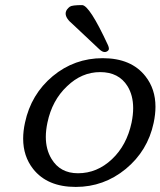

<svg xmlns="http://www.w3.org/2000/svg" viewBox="-20 -736 636 761"><path d="M423.8 -105Q482.4 -160.2 501.5 -250Q507.8 -280.8 507.8 -307.6Q507.8 -357.9 485.4 -394.5Q450.7 -450.2 377 -450.2Q303.7 -450.2 245.6 -394Q186.5 -338.4 168 -250Q161.6 -219.7 161.6 -193.4Q161.6 -143.6 184.1 -106.4Q218.3 -49.3 289.1 -49.3Q364.7 -49.3 423.8 -105ZM556.6 -433.6Q596.2 -383.3 596.2 -313Q596.2 -282.7 588.9 -248.5Q565.4 -138.2 478.5 -66.4Q391.6 4.9 280.3 4.9Q167.5 4.9 111.3 -66.4Q71.8 -116.7 71.8 -186.5Q71.8 -216.8 79.1 -250Q103 -362.3 189 -434.1Q274.9 -505.4 387.2 -505.4Q500.5 -505.4 556.6 -433.6ZM408.2 -556.6Q411.6 -548.8 411.6 -543.5V-541Q410.6 -537.6 408.2 -535.2Q402.3 -529.8 395 -529.8Q385.3 -529.8 374 -540.5Q371.6 -543 268.1 -640.1Q240.2 -663.1 240.2 -682.1Q240.2 -685.1 240.7 -687.5Q243.2 -699.2 256.8 -709.5Q265.6 -715.8 305.2 -715.8Q334.5 -715.8 408.2 -556.6Z"/></svg>

Font: inglobal
Style: Italic
Weight: 400
Italic angle: -12°
Designer: Andrey Kochetov, Denis Davydov, Evgeny Yurtaev
Foundry: inglobal
Version: Version 1.00 September 25, 2014, initial release